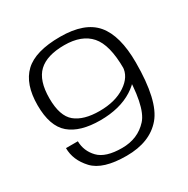

<svg xmlns="http://www.w3.org/2000/svg" viewBox="-157 -820 947 967"><g transform="rotate(-30 317.0 -336.5)"><path d="M309 6.5Q445 6.5 514.2 -75Q583.5 -156.5 583.5 -378Q583.5 -534 521.8 -607.2Q460 -680.5 317 -680.5Q173 -680.5 110 -620.8Q47 -561 47 -438Q47 -316.5 107 -265.5Q167 -214.5 284 -214.5Q397.5 -214.5 473.2 -262.5Q549 -310.5 550.5 -373L515.5 -393Q514 -336 454.8 -296.5Q395.5 -257 304 -257Q212 -257 164 -296.2Q116 -335.5 116 -438.5Q116 -542 164.5 -587.8Q213 -633.5 314 -633.5Q415.5 -633.5 465.2 -576.8Q515 -520 515 -382.5Q515 -164.5 458 -101.8Q401 -39 309 -39Q213.5 -39 173.2 -80.8Q133 -122.5 132 -180H63Q63 -110.5 117.2 -52Q171.5 6.5 309 6.5Z"/></g></svg>

Font: Anybody Expanded Light
Style: Regular
Weight: 300
Width: 7
Version: Version 1.113;gftools[0.9.25]